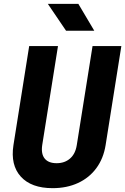

<svg xmlns="http://www.w3.org/2000/svg" viewBox="-20 -970 652 1000"><path d="M254 10Q143 10 88.5 -50Q34 -110 50 -214L132 -730H282L200 -215Q193 -169 212.5 -144.5Q232 -120 275 -120Q317 -120 345 -144.5Q373 -169 380 -215L462 -730H612L530 -214Q519 -145 482 -94.5Q445 -44 386.5 -17Q328 10 254 10ZM324 -810 229 -950H388L471 -810Z"/></svg>

Font: JetBrains Mono NL ExtraBold
Style: Italic
Weight: 800
Italic angle: -9°
Monospace: yes
Designer: Philipp Nurullin, Konstantin Bulenkov
Foundry: JetBrains
Version: Version 2.305; ttfautohint (v1.8.4.7-5d5b)